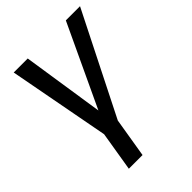

<svg xmlns="http://www.w3.org/2000/svg" viewBox="-197 -586 862 862"><g transform="rotate(-45 234.0 -155.5)"><path d="M107 180 138 -8 47 -491H136L200 -71H181L378 -491H468L225 -8L194 180Z"/></g></svg>

Font: Nunito Sans 10pt Condensed Medium
Style: Italic
Weight: 500
Width: 3
Italic angle: -9°
Designer: Vernon Adams
Foundry: Vernon Adams
Version: Version 3.101;gftools[0.9.27]